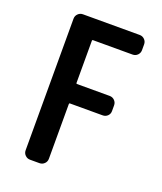

<svg xmlns="http://www.w3.org/2000/svg" viewBox="-137 -827 774 916"><g transform="rotate(20 250.0 -369.0)"><path d="M125 0Q110.4 0 100.1 -10.3Q89.8 -20.5 89.8 -35.2V-703.1Q89.8 -717.8 100.1 -728Q110.4 -738.3 125 -738.3H413.1Q427.7 -738.3 438 -728Q448.2 -717.8 448.2 -703.1V-673.8Q448.2 -659.2 438 -648.9Q427.7 -638.7 413.1 -638.7H211.9Q208 -638.7 208 -634.8V-419.9Q208 -416 211.9 -416H377.9Q392.6 -416 402.8 -405.8Q413.1 -395.5 413.1 -380.9V-351.6Q413.1 -336.9 402.8 -327.1Q392.6 -317.4 377.9 -317.4H211.9Q208 -317.4 208 -312.5V-35.2Q208 -20.5 197.8 -10.3Q187.5 0 172.9 0Z"/></g></svg>

Font: Gen Jyuu Gothic L Monospace Medium
Style: Regular
Weight: 500
Designer: [Source Han Sans]
Ryoko NISHIZUKA  (kana & ideographs); Paul D. Hunt (Latin, Greek & Cyrillic); Wenlong ZHANG  (bopomofo
Version: Version 1.002.20150607